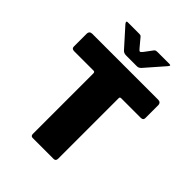

<svg xmlns="http://www.w3.org/2000/svg" viewBox="-263 -1092 1230 1230"><g transform="rotate(45 352.0 -477.5)"><path d="M28 -719Q28 -729 34.5 -735.5Q41 -742 53 -742H651Q663 -742 669.5 -735.5Q676 -729 676 -719V-600Q676 -581 654 -581H477Q465 -581 465 -571V-22Q465 -11 460 -5.5Q455 0 446 0H256Q238 0 238 -20V-567Q238 -581 227 -581H51Q28 -581 28 -600ZM435 -955H540Q550 -955 550 -950Q550 -947 542 -937L431 -810Q425 -804 418.5 -800.5Q412 -797 403 -797H308Q294 -797 286 -800.5Q278 -804 271 -812L159 -937Q153 -945 153 -949Q153 -955 162 -955H261H267Q274 -955 278 -953.5Q282 -952 287 -946L333 -891Q344 -877 350 -877Q356 -877 367 -891L408 -946Q413 -952 418.5 -953.5Q424 -955 435 -955Z"/></g></svg>

Font: Libre Franklin Black
Style: Regular
Weight: 900
Designer: Pablo Impallari, Rodrigo Fuenzalida
Foundry: Impallari Type
Version: Version 1.002; ttfautohint (v1.5)